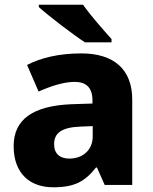

<svg xmlns="http://www.w3.org/2000/svg" viewBox="-20 -786 650 816"><path d="M333 -766H145V-756C187 -718 289 -640 341 -606H454V-620C421 -657 364 -721 333 -766ZM326 -559C232 -559 155 -541 95 -510L144 -397C196 -420 251 -438 297 -438C344 -438 373 -416 373 -359V-346L282 -343C122 -336 38 -280 38 -165C38 -46 110 10 206 10C298 10 341 -15 388 -74H392L425 0H542V-363C542 -491 464 -559 326 -559ZM323 -248 374 -250V-206C374 -147 330 -112 275 -112C236 -112 210 -131 210 -173C210 -219 239 -245 323 -248Z"/></svg>

Font: Noto Sans Lao ExtraBold
Style: Regular
Weight: 800
Designer: Monotype Design Team
Foundry: Monotype Imaging Inc.
Version: Version 2.003